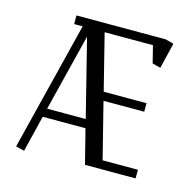

<svg xmlns="http://www.w3.org/2000/svg" viewBox="-83 -598 707 692"><g transform="rotate(15 271.0 -252.0)"><path d="M32.2 0 151.9 -480H120.1V-512.2H453.1L483.9 -503.9L460.9 -408.2L430.2 -416L414.1 -480H233.9L286.1 -272H445.8V-240.2H293.9L346.2 -32.2H478V0H289.1L256.8 -127.9H97.2L64 7.8ZM105 -160.2H249L176.8 -448.2Z"/></g></svg>

Font: Gawaa
Style: Regular
Weight: 400
Designer: T. Christopher White
Version: Version 1.0